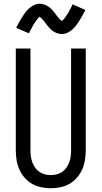

<svg xmlns="http://www.w3.org/2000/svg" viewBox="-20 -993 540 1021"><path d="M250 8Q224 8 198 2.5Q172 -3 149.5 -16Q127 -29 110 -49Q93 -69 82.5 -93Q72 -117 68 -143Q64 -169 64 -195V-735H142V-195Q142 -179 144 -162.5Q146 -146 151.5 -131Q157 -116 166 -102.5Q175 -89 188.5 -79.5Q202 -70 218 -66Q234 -62 250 -62Q266 -62 282 -66Q298 -70 311.5 -79.5Q325 -89 334 -102.5Q343 -116 348.5 -131Q354 -146 356 -162.5Q358 -179 358 -195V-735H436V-195Q436 -169 432 -143Q428 -117 417.5 -93Q407 -69 390 -49Q373 -29 350.5 -16Q328 -3 302 2.5Q276 8 250 8ZM308 -812Q303 -812 298 -813Q293 -814 288.5 -815Q284 -816 279.5 -818Q275 -820 270.5 -822.5Q266 -825 262 -827.5Q258 -830 254.5 -833Q251 -836 247.5 -840Q244 -844 240.5 -847.5Q237 -851 234 -854.5Q231 -858 228 -862Q225 -866 222.5 -869.5Q220 -873 216.5 -877.5Q213 -882 209.5 -886Q206 -890 203 -893.5Q200 -897 195.5 -900Q191 -903 191 -905H193L190 -903Q187 -901 184.5 -898Q182 -895 179.5 -892.5Q177 -890 176 -888.5Q175 -887 173.5 -885Q172 -883 170.5 -880.5Q169 -878 167.5 -876Q166 -874 164 -871Q162 -868 160.5 -865.5Q159 -863 157 -860Q155 -857 153.5 -853.5Q152 -850 150 -846.5Q148 -843 146 -839.5Q144 -836 142 -832Q140 -828 138 -824Q136 -820 134 -816L66 -845Q75 -863 83.5 -878Q92 -893 100 -905.5Q108 -918 116 -928.5Q124 -939 136 -949.5Q148 -960 162 -966.5Q176 -973 192 -973Q197 -973 202 -972Q207 -971 211.5 -970Q216 -969 220.5 -967Q225 -965 229.5 -962.5Q234 -960 238 -957.5Q242 -955 245.5 -952Q249 -949 252.5 -945.5Q256 -942 259.5 -938Q263 -934 266 -930.5Q269 -927 272 -923Q275 -919 277.5 -915.5Q280 -912 283.5 -907.5Q287 -903 290.5 -899Q294 -895 297 -891.5Q300 -888 304.5 -885Q309 -882 309 -880H307L310 -882Q313 -884 315.5 -887Q318 -890 320.5 -892.5Q323 -895 324 -897Q325 -899 326.5 -901Q328 -903 329.5 -905Q331 -907 332.5 -909.5Q334 -912 336 -914.5Q338 -917 339.5 -919.5Q341 -922 343 -925Q345 -928 346.5 -931.5Q348 -935 350 -938.5Q352 -942 354 -945.5Q356 -949 358 -953Q360 -957 362 -961Q364 -965 366 -970L434 -940Q425 -922 416.5 -907Q408 -892 400 -879.5Q392 -867 384 -856.5Q376 -846 364 -835.5Q352 -825 338 -818.5Q324 -812 308 -812Z"/></svg>

Font: Iosevka Fuck
Style: Regular
Weight: 400
Monospace: yes
Designer: Belleve Invis
Foundry: Belleve Invis
Version: Version 28.0.7; ttfautohint (v1.8.3)